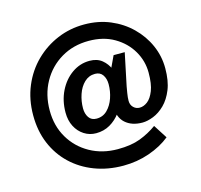

<svg xmlns="http://www.w3.org/2000/svg" viewBox="-110 -846 1062 1015"><g transform="rotate(-15 420.5 -338.5)"><path d="M349 -154Q313 -154 283.5 -173Q254 -192 237 -225Q220 -258 220 -301Q220 -366 246 -418.5Q272 -471 316 -502Q360 -533 413 -533Q454 -533 480.5 -511.5Q507 -490 520.5 -457Q534 -424 534 -387Q534 -343 521 -301.5Q508 -260 483.5 -226.5Q459 -193 425 -173.5Q391 -154 349 -154ZM444 49Q359 49 287 21.5Q215 -6 162 -56.5Q109 -107 80 -176.5Q51 -246 51 -331Q51 -418 81.5 -490.5Q112 -563 165.5 -615.5Q219 -668 288 -697Q357 -726 435 -726Q512 -726 576.5 -699Q641 -672 689 -625Q737 -578 763.5 -518Q790 -458 790 -392Q790 -323 771 -276Q752 -229 722.5 -200Q693 -171 660 -158Q627 -145 600 -145Q542 -145 507 -176Q472 -207 472 -269Q472 -274 472.5 -280Q473 -286 474 -293L498 -431L544 -529H605L568 -352Q566 -341 562 -317Q558 -293 558 -275Q558 -253 572 -239Q586 -225 606 -225Q628 -225 649 -241Q670 -257 684.5 -293.5Q699 -330 699 -392Q699 -456 666.5 -511.5Q634 -567 575 -601.5Q516 -636 436 -636Q351 -636 284.5 -596.5Q218 -557 180 -488.5Q142 -420 142 -333Q142 -249 180.5 -183.5Q219 -118 286 -80.5Q353 -43 438 -43Q511 -43 561 -62Q611 -81 654 -112L702 -37Q654 2 586.5 25.5Q519 49 444 49ZM371 -228Q406 -228 430 -252Q454 -276 466.5 -312.5Q479 -349 479 -388Q479 -418 465 -438.5Q451 -459 423 -459Q389 -459 364.5 -435.5Q340 -412 327.5 -375Q315 -338 315 -299Q315 -269 329 -248.5Q343 -228 371 -228Z"/></g></svg>

Font: Gabarito
Style: Regular
Weight: 400
Designer: Leandro Assis / Alvaro Franca / Felipe Casaprima
Foundry: Naipe Foundry
Version: Version 1.000